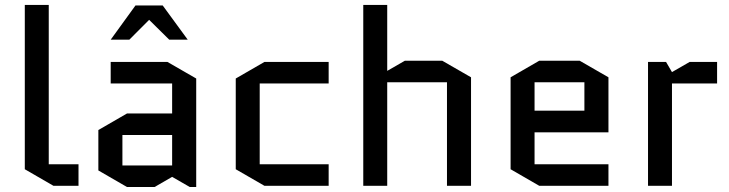

<svg xmlns="http://www.w3.org/2000/svg" viewBox="-20 -750 2944 775"><path d="M195.8 0 80.1 -66.9V-730H176.8V-86.9H296.9V0Z M474.1 -205.1V-82H674.8V-205.1ZM492.7 4.9 377 -62V-225.1L492.7 -292H674.8V-413.1H426.8V-500H655.8L772 -433.1V4.9H746.1L674.8 -36.1L604 4.9ZM526.9 -728H636.7L737.8 -589.8H663.1L582 -669.9L502 -589.8H426.8Z M1028.3 -413.1V-86.9H1306.6V0H1047.4L931.6 -66.9V-433.1L1047.4 -500H1306.6V-413.1Z M1543 0H1446.3V-730H1543V-463.9L1614.3 -504.9H1765.1L1881.3 -438V0H1784.2V-418H1543Z M2436 -86.9V0H2156.7L2041 -66.9V-438L2156.7 -504.9H2319.8L2436 -438V-215.8H2137.7V-86.9ZM2137.7 -418V-303.2H2338.9V-418Z M2874.5 -413.1H2692.4V0H2595.7V-500H2668.5L2692.4 -459L2763.7 -500H2874.5Z"/></svg>

Font: Quantico
Style: Regular
Weight: 400
Designer: Matt Desmond
Foundry: MADtype
Version: Version 2.002